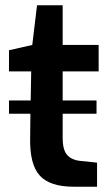

<svg xmlns="http://www.w3.org/2000/svg" viewBox="-20 -706 421 726"><path d="M217 -436V-326H345V-276H217V-185Q217 -138 234.5 -119.5Q252 -101 280 -98L347 -91V0H258Q169 0 130.5 -42Q92 -84 94 -184L95 -276H14V-326H96L98 -436H14V-516L102 -536L120 -686H217V-536H353V-436Z"/></svg>

Font: Exo SemiBold
Style: Regular
Weight: 600
Designer: Natanael Gama
Foundry: Natanael Gama
Version: Version 1.500